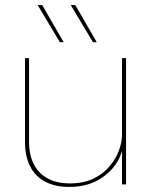

<svg xmlns="http://www.w3.org/2000/svg" viewBox="-20 -730 604 760"><path d="M254 10Q199 10 159.5 -10.5Q120 -31 99.5 -71Q79 -111 79 -167V-500H95V-169Q95 -90 137.5 -47Q180 -4 257 -4Q311 -4 350 -23Q389 -42 414 -72Q439 -102 451 -135Q463 -168 463 -196V-500H479V0H463V-133Q446 -72 390 -31Q334 10 254 10ZM232 -563H217L129 -710H147ZM363 -563H348L260 -710H278Z"/></svg>

Font: Work Sans Thin
Style: Regular
Weight: 250
Designer: Wei Huang
Foundry: Wei Huang
Version: Version 2.012